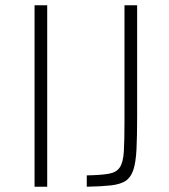

<svg xmlns="http://www.w3.org/2000/svg" viewBox="-20 -708 642 728"><path d="M111 0V-688H159V0ZM309 0V-43Q362 -44 391.5 -49Q421 -54 434 -73Q447 -92 449.5 -133Q452 -174 452 -248V-688H500V-268Q500 -191 497.5 -141.5Q495 -92 485.5 -63.5Q476 -35 456 -22Q436 -9 400 -5Q364 -1 309 0Z"/></svg>

Font: Saira ExtraLight
Style: Regular
Weight: 200
Designer: Hector Gatti with collaboration of the Omnibus-Type team
Foundry: Omnibus-Type
Version: Version 1.100; ttfautohint (v1.8.3)